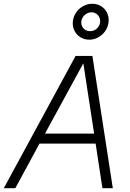

<svg xmlns="http://www.w3.org/2000/svg" viewBox="-47 -996 688 1016"><path d="M-27 0H34L162 -236H459L495 0H550L442 -700H353ZM425 -786C481 -786 528 -834 528 -889C528 -939 491 -976 441 -976C386 -976 338 -929 338 -873C338 -824 376 -786 425 -786ZM430 -831C403 -831 383 -851 383 -877C383 -906 409 -931 437 -931C463 -931 483 -910 483 -884C483 -855 459 -831 430 -831ZM191 -289 394 -661 451 -289Z"/></svg>

Font: Uncut Sans Light Italic
Style: Regular
Weight: 300
Italic angle: -11°
Designer: Kasper Nordkvist
Foundry: UNCUT.wtf
Version: Version 1.304;Glyphs 3.2 (3246)